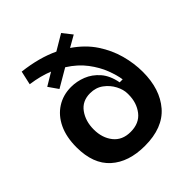

<svg xmlns="http://www.w3.org/2000/svg" viewBox="-197 -849 999 999"><g transform="rotate(-45 303.0 -349.5)"><path d="M299 14Q180 14 111 -48Q42 -110 42 -233Q42 -308 67.5 -362Q93 -416 139 -445.5Q185 -475 244 -475Q286 -475 326.5 -459Q367 -443 398 -407.5Q429 -372 440 -313H462Q457 -348 439.5 -394Q422 -440 387 -486.5Q352 -533 295 -569L194 -510L157 -563L227 -605Q200 -616 169 -624Q138 -632 102 -637L119 -713Q178 -706 228 -692.5Q278 -679 320 -659L406 -710L447 -658L384 -622Q451 -576 490 -517Q529 -458 546.5 -393.5Q564 -329 564 -266Q564 -139 498 -62.5Q432 14 299 14ZM298 -90Q362 -90 395 -132.5Q428 -175 428 -235V-242Q428 -272 411 -304.5Q394 -337 363.5 -359.5Q333 -382 291 -382Q233 -382 202 -339Q171 -296 171 -235Q171 -173 204 -131.5Q237 -90 298 -90Z"/></g></svg>

Font: Bricolage Grotesque 12pt SemiBold
Style: Regular
Weight: 600
Designer: Mathieu Triay
Foundry: Atelier Triay
Version: Version 1.001; ttfautohint (v1.8.4.7-5d5b);gftools[0.9.33.de